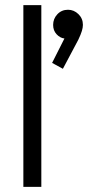

<svg xmlns="http://www.w3.org/2000/svg" viewBox="-20 -728 416 748"><path d="M71 0V-708H141V0ZM183 -483 231 -578Q214 -580 200.5 -594.5Q187 -609 187 -631Q187 -655 203.5 -672.5Q220 -690 245 -690Q268 -690 285.5 -673Q303 -656 303 -631Q303 -621 299 -607.5Q295 -594 285 -573L225 -460Z"/></svg>

Font: Outfit Light
Style: Regular
Weight: 300
Designer: Rodrigo Fuenzalida
Foundry: fragTYPE
Version: Version 1.100; ttfautohint (v1.8.4.7-5d5b)